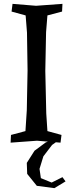

<svg xmlns="http://www.w3.org/2000/svg" viewBox="-20 -730 379 996"><path d="M220 -141 226 -50 299 -30 294 10 172 0 35 10 37 -30 112 -50 119 -158 123 -364 120 -561 113 -650 40 -670 45 -710 167 -700 304 -710 302 -670 226 -650 219 -563 215 -362ZM217 9 290 -19 295 -10 250 22 205 81 185 146 192 194 248 217 304 189 320 211 262 246 171 234 121 172 119 115 159 52Z"/></svg>

Font: Alike Angular
Style: Regular
Weight: 400
Designer: Sveta Sebyakina
Foundry: Cyreal (www.cyreal.org)
Version: Version 1.300; ttfautohint (v1.8.4.7-5d5b)